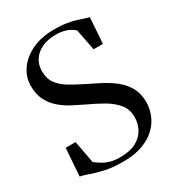

<svg xmlns="http://www.w3.org/2000/svg" viewBox="-182 -862 899 982"><g transform="rotate(-30 267.0 -370.5)"><path d="M255.5 11Q194 11 148 0.2Q102 -10.5 71.5 -21.8Q41 -33 25 -34.5L37 -198H95L120 -65.5Q137.5 -52.5 156 -41.2Q174.5 -30 198.5 -23.2Q222.5 -16.5 255.5 -16.5Q313 -16.5 349.5 -36Q386 -55.5 403.5 -88Q421 -120.5 421 -158.5Q421 -203.5 395.8 -235Q370.5 -266.5 328.8 -291Q287 -315.5 236.5 -338.5Q205.5 -353.5 171.5 -371Q137.5 -388.5 107.8 -413.5Q78 -438.5 59.2 -474.5Q40.5 -510.5 40.5 -561.5Q40.5 -611 69.8 -654.2Q99 -697.5 154 -724.5Q209 -751.5 286 -752Q327 -752.5 359 -747.2Q391 -742 414.5 -734.8Q438 -727.5 453.8 -721.8Q469.5 -716 478 -715.5L467.5 -563H412.5L388 -688.5Q381.5 -695 368 -703.5Q354.5 -712 333 -718.2Q311.5 -724.5 281 -724.5Q233.5 -724.5 199 -708.2Q164.5 -692 146 -663.2Q127.5 -634.5 127.5 -597.5Q127.5 -553.5 148.5 -524.5Q169.5 -495.5 207.2 -473Q245 -450.5 295 -426Q330.5 -409 368.2 -389.2Q406 -369.5 438.5 -343.2Q471 -317 491 -281Q511 -245 511 -194.5Q511 -159 497.2 -122.8Q483.5 -86.5 453.2 -56.2Q423 -26 374.2 -7.5Q325.5 11 255.5 11Z"/></g></svg>

Font: Merriweather 144pt
Style: Regular
Weight: 400
Version: Version 2.100